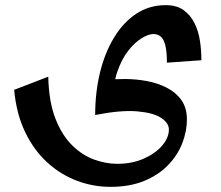

<svg xmlns="http://www.w3.org/2000/svg" viewBox="-20 -416 858 746"><path d="M408.8 310Q341.8 310 278.6 286.2Q215.5 262.5 163.5 215Q111.5 167.5 77.5 96.8Q43.5 26 35 -67L167.5 -118Q169.8 -20 195.5 45.2Q221.2 110.5 260.9 149.1Q300.5 187.8 346.2 204.1Q392 220.5 435.2 220.5Q492.8 220.5 538 200.6Q583.2 180.8 609.8 150Q636.2 119.2 636.2 87.2Q636.2 61.8 605.9 41.9Q575.5 22 512.5 16.6Q449.5 11.2 349.8 30.8L390.8 -105.5Q424.8 -109.2 466.8 -109Q508.8 -108.8 550.9 -101Q593 -93.2 628.2 -75.1Q663.5 -57 684.9 -27Q706.2 3 706.2 48.8Q706.2 94.2 688.1 140.8Q670 187.2 633.2 225.4Q596.5 263.5 540.5 286.8Q484.5 310 408.8 310ZM349.8 30.8Q349.8 -57 368.5 -133.9Q387.2 -210.8 423.1 -270Q459 -329.2 509.5 -362.6Q560 -396 623.8 -396Q666.5 -396 693.2 -376.8Q720 -357.5 735.5 -326.5Q751 -295.5 756.8 -257.8Q762.5 -220 762.5 -182L628.5 -172.5Q628.5 -214.2 622.6 -238.6Q616.8 -263 605.1 -273.4Q593.5 -283.8 576 -283.8Q557.5 -283.8 531.1 -268Q504.8 -252.2 478.9 -219.8Q453 -187.2 435.9 -137.5Q418.8 -87.8 418.8 -20.8Z"/></svg>

Font: Marhey Light
Style: Regular
Weight: 300
Designer: Nur Syamsi & Bustanul Arifin
Foundry: Namelatype
Version: Version 1.000